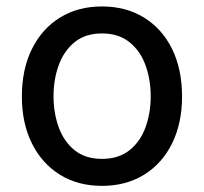

<svg xmlns="http://www.w3.org/2000/svg" viewBox="-20 -573 642 604"><path d="M300.8 11.7Q225.1 11.7 168.5 -23.4Q111.8 -58.6 80.3 -122.1Q48.8 -185.5 48.8 -269.5Q48.8 -355 80.3 -418.7Q111.8 -482.4 168.5 -517.6Q225.1 -552.7 300.8 -552.7Q376.5 -552.7 433.3 -517.6Q490.2 -482.4 521.5 -418.7Q552.7 -355 552.7 -269.5Q552.7 -185.5 521.5 -122.1Q490.2 -58.6 433.3 -23.4Q376.5 11.7 300.8 11.7ZM300.8 -73.2Q353 -73.2 387.2 -100.3Q421.4 -127.4 437.7 -172.4Q454.1 -217.3 454.1 -270Q454.1 -322.8 437.7 -367.9Q421.4 -413.1 387.2 -440.4Q353 -467.8 300.8 -467.8Q248.5 -467.8 214.8 -440.4Q181.2 -413.1 164.8 -368.2Q148.4 -323.2 148.4 -270Q148.4 -217.3 164.8 -172.4Q181.2 -127.4 214.8 -100.3Q248.5 -73.2 300.8 -73.2Z"/></svg>

Font: Inter Cardless
Style: Regular
Weight: 400
Designer: Rasmus Andersson
Foundry: rsms
Version: Version 4.001;git-9221beed3